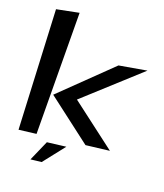

<svg xmlns="http://www.w3.org/2000/svg" viewBox="-215 -764 878 1025"><g transform="rotate(20 224.0 -251.5)"><path d="M463 -27 204 -224 505 -498 350 -471 76 -205 330 -11ZM64 22 59 -664 -66 -639 -34 34ZM237 32 131 45 80 161 141 154Z"/></g></svg>

Font: Gamestation Warped
Style: Regular
Weight: 400
Designer: Jonas Hecksher
Foundry: Jonas Hecksher, Playtypeª, e-types AS
Version: Version 1.003